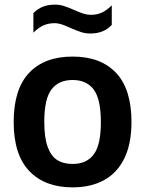

<svg xmlns="http://www.w3.org/2000/svg" viewBox="-20 -798 626 828"><path d="M39 -271.5Q39 -413 105.2 -483.5Q171.5 -554 293 -554Q414.5 -554 480.8 -483.5Q547 -413 547 -272Q547 -178 516.2 -115Q485.5 -52 428.5 -21Q371.5 10 293 10Q173.5 10 106.2 -60.5Q39 -131 39 -271.5ZM415 -271Q415 -370.5 384.2 -411.8Q353.5 -453 293 -453Q232.5 -453 201.8 -412Q171 -371 171 -273Q171 -205.5 185.2 -165.5Q199.5 -125.5 226.2 -108.2Q253 -91 293 -91Q353.5 -91 384.2 -132Q415 -173 415 -271ZM285 -677Q262.5 -687.5 246.5 -692.8Q230.5 -698 214.5 -698Q188.5 -698 167 -688.2Q145.5 -678.5 124 -657V-741.5Q142 -760 164.8 -769Q187.5 -778 217 -778Q237.5 -778 256 -772Q274.5 -766 301 -754.5Q324.5 -744 340.2 -739Q356 -734 371.5 -734Q398 -734 419.2 -743.8Q440.5 -753.5 462 -775V-690.5Q444 -671.5 421.2 -662.5Q398.5 -653.5 369 -653.5Q348.5 -653.5 330 -659.5Q311.5 -665.5 285 -677Z"/></svg>

Font: Encode Sans SemiBold
Style: Regular
Weight: 600
Designer: Multiple Designers
Foundry: Impallari Type
Version: Version 2.000